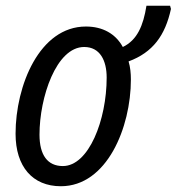

<svg xmlns="http://www.w3.org/2000/svg" viewBox="-20 -637 613 666"><path d="M191 9C351 9 434 -195 434 -361C434 -383 432 -404 426 -424C510 -455 553 -514 573 -606L570 -617H488C477 -548 456 -498 406 -474C381 -520 336 -545 278 -545C117 -545 34 -340 34 -173C34 -59 93 9 191 9ZM198 -61C145 -61 117 -99 117 -170C117 -299 175 -474 272 -474C327 -474 350 -427 350 -368C350 -221 288 -61 198 -61Z"/></svg>

Font: Noto Sans Display SemiCondensed
Style: Italic
Weight: 400
Width: 4
Italic angle: -12°
Designer: Monotype Design Team
Foundry: Monotype Imaging Inc.
Version: Version 1.900